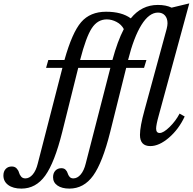

<svg xmlns="http://www.w3.org/2000/svg" viewBox="-214 -849 1133 1129"><path d="M766 -679Q771 -699 771 -712Q771 -741 756 -758Q741 -775 715 -775Q663 -775 618 -703Q573 -631 539 -496H647L633 -450H528L434 -73Q389 107 334 183.5Q279 260 194 260Q150 260 124 242Q98 224 98 193Q98 169 111.5 154.5Q125 140 147 140Q163 140 172 149.5Q181 159 184 170Q187 181 195 190.5Q203 200 217 200Q241 200 260.5 177Q280 154 290 113L435 -450H246L152 -73Q107 107 52 183.5Q-3 260 -88 260Q-137 260 -165.5 239Q-194 218 -194 183Q-194 159 -180.5 144.5Q-167 130 -145 130Q-127 130 -116.5 141Q-106 152 -102.5 165Q-99 178 -90 189Q-81 200 -65 200Q-41 200 -21.5 177Q-2 154 8 113L153 -450H57L70 -496H165Q210 -657 263 -718.5Q316 -780 410 -780Q502 -780 555 -741Q619 -820 714 -820Q763 -820 795 -804L899 -829L720 -172Q704 -115 704 -93Q704 -67 725 -67Q747 -67 783 -102Q819 -137 842 -181L872 -164Q837 -89 779.5 -39.5Q722 10 670 10Q609 10 609 -56Q609 -105 636 -202ZM447 -496Q477 -607 514 -678Q500 -705 471.5 -720Q443 -735 414 -735Q360 -735 326 -683.5Q292 -632 257 -496Z"/></svg>

Font: Libre Baskerville
Style: Italic
Weight: 400
Italic angle: -15°
Designer: Pablo Impallari, Rodrigo Fuenzalida
Foundry: Pablo Impallari, Rodrigo Fuenzalida
Version: Version 1.051;Glyphs 3.2.3 (3260)